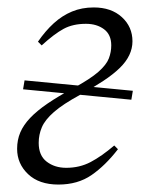

<svg xmlns="http://www.w3.org/2000/svg" viewBox="-20 -484 398 516"><path d="M42 -244 46 -268 337 -240 333 -216ZM137 12Q85 12 55.5 -16Q26 -44 26 -84Q26 -108 34.5 -128Q43 -148 61 -167Q79 -186 107.5 -205.5Q136 -225 177 -247Q223 -272 244.5 -291Q266 -310 272.5 -327Q279 -344 279 -362Q279 -391 259.5 -405.5Q240 -420 211 -420Q176 -420 151 -406.5Q126 -393 92 -362L82 -372Q102 -401 124.5 -421.5Q147 -442 173.5 -453Q200 -464 232 -464Q279 -464 307.5 -438Q336 -412 336 -373Q336 -354 327.5 -336Q319 -318 301.5 -301Q284 -284 257.5 -266.5Q231 -249 195 -229Q149 -204 125 -183Q101 -162 92.5 -142Q84 -122 84 -100Q84 -66 105.5 -49.5Q127 -33 158 -33Q194 -33 223.5 -48.5Q253 -64 287 -93L297 -83Q263 -39 226 -13.5Q189 12 137 12Z"/></svg>

Font: Source Serif 4 60pt
Style: Italic
Weight: 400
Italic angle: -12°
Version: Version 4.004;hotconv 1.0.116;makeotfexe 2.5.65601